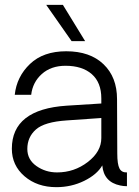

<svg xmlns="http://www.w3.org/2000/svg" viewBox="-20 -770 573 794"><path d="M332 -600H276L171 -750H240ZM465 -135Q465 -91 474 -73.5Q483 -56 505 -57V0Q490 0 477 -3Q409 -17 403 -86Q381 -48 328 -22Q275 4 213 4Q134 4 81.5 -41Q29 -86 29 -155Q29 -318 256 -333L399 -342V-363Q399 -429 359.5 -463.5Q320 -498 251 -498Q191 -498 153 -464Q115 -430 109 -378H41Q49 -453 104 -505.5Q159 -558 254 -558Q352 -558 408 -504.5Q464 -451 464 -360ZM399 -199V-282L256 -272Q164 -266 128.5 -234.5Q93 -203 93 -154Q93 -110 130.5 -83.5Q168 -57 216 -57Q287 -57 343 -100Q399 -143 399 -199Z"/></svg>

Font: Oakes Grotesk Light
Style: Regular
Weight: 300
Designer: Samuel Oakes
Foundry: Samuel Oakes
Version: Version 1.000;PS 001.000;hotconv 1.0.88;makeotf.lib2.5.64775